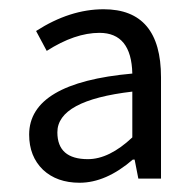

<svg xmlns="http://www.w3.org/2000/svg" viewBox="-20 -829 422 415"><path d="M73 -462Q43 -491 43 -538Q43 -650 266 -670Q264 -758 195 -758Q142 -758 81 -719L58 -762Q131 -809 204 -809Q328 -809 328 -662V-443H279L271 -484H267Q209 -434 152 -434Q103 -434 73 -462ZM266 -532V-631Q104 -612 104 -543Q104 -485 170 -485Q216 -485 266 -532Z"/></svg>

Font: Source Han Sans CN Normal
Style: Regular
Weight: 350
Designer: Ryoko NISHIZUKA 西塚涼子 (kana, bopomofo & ideographs); Paul D. Hunt (Latin, Greek & Cyrillic); Sandoll Communications 산돌커뮤니
Foundry: Adobe
Version: Version 2.004;hotconv 1.0.118;makeotfexe 2.5.65603